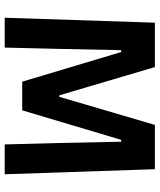

<svg xmlns="http://www.w3.org/2000/svg" viewBox="49 -728 679 817"><g transform="rotate(90 388.5 -319.5)"><path d="M182.5 0H55.5L76.5 -639H265.5L385.5 -232.5H392L511.5 -639H700L721.5 0H594.5L588.5 -230L583 -495.5H575L449.5 -74.5H327.5L201.5 -495.5H193.5L188 -229.5Z"/></g></svg>

Font: Anek Devanagari SemiBold
Style: Regular
Weight: 600
Designer: Kailash Malviya (Devanagari) & Yesha Goshar (Latin)
Foundry: Ek Type
Version: Version 1.003